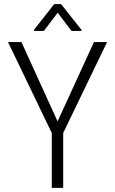

<svg xmlns="http://www.w3.org/2000/svg" viewBox="-20 -916 562 936"><path d="M260.7 -324.2 438 -710.9H502L288.1 -267.6V0H232.4V-267.6L19 -710.9H84.5ZM377.4 -770V-765.1H328.6L261.2 -854L193.8 -765.1H146V-771L244.1 -896H277.8Z"/></svg>

Font: MAUL Condensed Light
Style: Light
Weight: 300
Designer: MAUL
Version: Version 2.137; 2017; ttfautohint (v1.8.3)